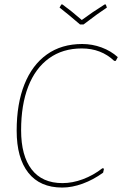

<svg xmlns="http://www.w3.org/2000/svg" viewBox="-20 -839 550 864"><path d="M510 -582 501 -565H494Q435 -621 348 -621Q262 -621 200.5 -576.5Q139 -532 107 -449.5Q75 -367 75 -253Q75 -138 122.5 -76.5Q170 -15 261 -15Q306 -15 353 -32.5Q400 -50 441 -82L448 -80L444 -62Q400 -30 352 -12.5Q304 5 260 5Q160 5 107.5 -61.5Q55 -128 55 -251Q55 -372 90 -459.5Q125 -547 191 -594Q257 -641 350 -641Q395 -641 437 -625.5Q479 -610 510 -582ZM461 -805Q424 -781 356 -729H340Q288 -774 248 -805L256 -819H261Q301 -790 348 -749Q395 -784 451 -819H456Z"/></svg>

Font: Luna Sans Thin
Style: Italic
Weight: 250
Italic angle: -7°
Designer: Juan Pablo del Peral
Foundry: Huerta Tipografica
Version: Version 2.001; ttfautohint (v1.5)